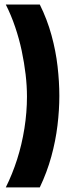

<svg xmlns="http://www.w3.org/2000/svg" viewBox="-20 -718 304 838"><path d="M5.3 -698.2H153.7Q186 -633.2 204.8 -564.2Q223.7 -495.3 231.3 -427.8Q239 -360.2 239 -299.5Q239 -238 230.9 -170.7Q222.8 -103.3 204 -34.8Q185.2 33.8 153.7 99.8H5.3Q33.8 42.8 54.7 -22.3Q75.5 -87.5 86.6 -157.8Q97.7 -228 97.7 -296.5Q97.7 -342.7 91.8 -393.2Q85.8 -443.8 74.8 -496.2Q63.7 -548.5 46.3 -599.8Q29 -651.2 5.3 -698.2Z"/></svg>

Font: Bricolage Grotesque 96pt ExtraBold SemiCondensed
Style: Regular
Weight: 800
Width: 4
Version: Version 1.001;gftools[0.9.33.dev8+g029e19f]